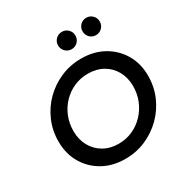

<svg xmlns="http://www.w3.org/2000/svg" viewBox="-219 -1165 1304 1353"><g transform="rotate(-30 432.5 -488.0)"><path d="M414 12Q312 12 233.5 -32Q155 -76 110 -153Q65 -230 65 -329Q65 -418 98.5 -495.5Q132 -573 191 -631.5Q250 -690 328 -723.5Q406 -757 495 -757Q597 -757 675.5 -713Q754 -669 799 -592.5Q844 -516 844 -417Q844 -328 810.5 -250.5Q777 -173 717.5 -114Q658 -55 580.5 -21.5Q503 12 414 12ZM426 -104Q487 -104 539.5 -127.5Q592 -151 631.5 -192.5Q671 -234 693.5 -288.5Q716 -343 716 -406Q716 -474 686.5 -527.5Q657 -581 604.5 -611Q552 -641 483 -641Q422 -641 369.5 -618Q317 -595 277 -553.5Q237 -512 215 -457.5Q193 -403 193 -340Q193 -272 222.5 -218.5Q252 -165 304.5 -134.5Q357 -104 426 -104ZM472 -847Q442 -847 421.5 -867.5Q401 -888 401 -918Q401 -947 421.5 -967.5Q442 -988 472 -988Q501 -988 521.5 -967.5Q542 -947 542 -918Q542 -888 521.5 -867.5Q501 -847 472 -847ZM670 -847Q640 -847 620 -867.5Q600 -888 600 -918Q600 -947 620.5 -967.5Q641 -988 670 -988Q699 -988 719.5 -967.5Q740 -947 740 -918Q740 -888 719.5 -867.5Q699 -847 670 -847Z"/></g></svg>

Font: Plus Jakarta Display Medium
Style: Italic
Weight: 500
Italic angle: -12°
Designer: Gumpita Rahayu
Foundry: Tokotype Studio
Version: Version 1.000